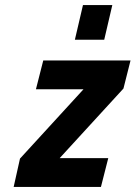

<svg xmlns="http://www.w3.org/2000/svg" viewBox="-20 -739 536 759"><path d="M392 -582 424 -719H308L276 -582ZM496 -500 468 -389 216 -114H408L379 0H34L59 -112L310 -386H122L151 -500Z"/></svg>

Font: RazerF5
Style: Bold Italic
Weight: 700
Foundry: Razer Inc.
Version: Version 2